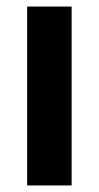

<svg xmlns="http://www.w3.org/2000/svg" viewBox="-20 -567 302 587"><path d="M199 0V-547H63V0Z"/></svg>

Font: Noto Sans Arabic UI Cn
Style: Bold
Weight: 700
Width: 3
Designer: Monotype Design Team, Nadine Chahine and Nizar Qandah
Foundry: Monotype Imaging Inc.
Version: Version 2.010